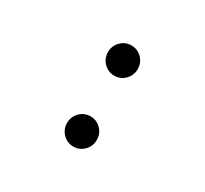

<svg xmlns="http://www.w3.org/2000/svg" viewBox="-98 -571 757 710"><g transform="rotate(30 281.0 -216.0)"><path d="M235.8 -18.8Q217.3 -37.6 217.3 -64.5Q217.3 -91.3 235.8 -110.1Q254.4 -128.9 280.8 -128.9Q307.1 -128.9 325.7 -110.1Q344.2 -91.3 344.2 -64.5Q344.2 -37.6 325.7 -18.8Q307.1 0 280.8 0Q254.4 0 235.8 -18.8ZM235.8 -321.5Q217.3 -340.3 217.3 -367.2Q217.3 -394 235.8 -412.8Q254.4 -431.6 280.8 -431.6Q307.1 -431.6 325.7 -412.8Q344.2 -394 344.2 -367.2Q344.2 -340.3 325.7 -321.5Q307.1 -302.7 280.8 -302.7Q254.4 -302.7 235.8 -321.5Z"/></g></svg>

Font: NovaMono
Style: Regular
Weight: 400
Monospace: yes
Version: Version 1.2